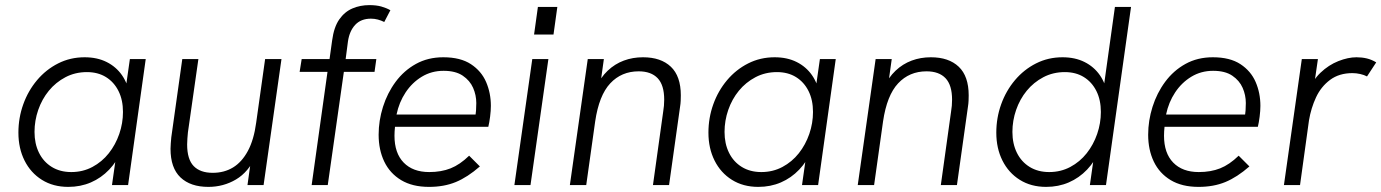

<svg xmlns="http://www.w3.org/2000/svg" viewBox="-20 -724 5403 751"><path d="M247 7Q188 7 144 -20.5Q100 -48 76 -96Q52 -144 52 -205Q52 -263 71 -316Q90 -369 125 -410.5Q160 -452 207.5 -476Q255 -500 311 -500Q360 -500 397 -481.5Q434 -463 457 -430Q480 -397 486 -354L466 -339L488 -493H550L481 0H418L440 -155L458 -139Q438 -93 407 -60.5Q376 -28 335.5 -10.5Q295 7 247 7ZM259 -51Q304 -51 341.5 -71Q379 -91 405.5 -124.5Q432 -158 446.5 -200Q461 -242 461 -286Q461 -333 443.5 -368Q426 -403 394.5 -422.5Q363 -442 320 -442Q274 -442 236 -422Q198 -402 171 -369Q144 -336 129.5 -294Q115 -252 115 -208Q115 -162 132.5 -126.5Q150 -91 182.5 -71Q215 -51 259 -51Z M795 7Q725 7 686 -30Q647 -67 647 -142Q647 -152 648 -163.5Q649 -175 650 -187L693 -493H756L715 -206Q714 -194 713 -182.5Q712 -171 712 -159Q712 -101 737.5 -74.5Q763 -48 812 -48Q857 -48 891.5 -69Q926 -90 949.5 -133.5Q973 -177 982 -244L1017 -493H1081L1011 0H948L964 -115L980 -113Q952 -51 903 -22Q854 7 795 7Z M1199 0 1261 -443H1152L1160 -493H1269L1279 -565Q1286 -618 1307 -648Q1328 -678 1358.5 -691Q1389 -704 1425 -704Q1452 -704 1471.5 -698.5Q1491 -693 1507 -684L1483 -638Q1471 -644 1458 -647.5Q1445 -651 1431 -651Q1392 -651 1369.5 -627Q1347 -603 1341 -562L1332 -493H1452L1445 -443H1325L1262 0Z M1658 7Q1593 7 1549 -19.5Q1505 -46 1483 -92Q1461 -138 1461 -197Q1461 -252 1478 -306Q1495 -360 1527.5 -404Q1560 -448 1607 -474Q1654 -500 1714 -500Q1781 -500 1822 -473Q1863 -446 1881.5 -403Q1900 -360 1900 -310Q1900 -291 1897 -267.5Q1894 -244 1890 -228H1525Q1524 -218 1523.5 -210Q1523 -202 1523 -193Q1523 -125 1559 -88Q1595 -51 1659 -51Q1706 -51 1742.5 -65.5Q1779 -80 1815 -115L1857 -73Q1809 -31 1763 -12Q1717 7 1658 7ZM1838 -263Q1841 -279 1842 -292Q1843 -305 1843 -321Q1843 -352 1830.5 -380.5Q1818 -409 1790 -428Q1762 -447 1715 -447Q1668 -447 1630 -424Q1592 -401 1566.5 -362.5Q1541 -324 1531 -276H1858Z M1992 0 2062 -493H2125L2055 0ZM2069 -589 2084 -697H2160L2145 -589Z M2209 0 2279 -493H2342L2326 -378L2310 -380Q2329 -421 2357 -447.5Q2385 -474 2420 -487Q2455 -500 2495 -500Q2565 -500 2604 -463Q2643 -426 2643 -351Q2643 -341 2642.5 -329.5Q2642 -318 2640 -306L2597 0H2534L2574 -287Q2576 -299 2577 -310.5Q2578 -322 2578 -334Q2578 -391 2552.5 -418Q2527 -445 2478 -445Q2411 -445 2367 -398Q2323 -351 2308 -249L2273 0Z M2946 7Q2887 7 2843 -20.5Q2799 -48 2775 -96Q2751 -144 2751 -205Q2751 -263 2770 -316Q2789 -369 2824 -410.5Q2859 -452 2906.5 -476Q2954 -500 3010 -500Q3059 -500 3096 -481.5Q3133 -463 3156 -430Q3179 -397 3185 -354L3165 -339L3187 -493H3249L3180 0H3117L3139 -155L3157 -139Q3137 -93 3106 -60.5Q3075 -28 3034.5 -10.5Q2994 7 2946 7ZM2958 -51Q3003 -51 3040.5 -71Q3078 -91 3104.5 -124.5Q3131 -158 3145.5 -200Q3160 -242 3160 -286Q3160 -333 3142.5 -368Q3125 -403 3093.5 -422.5Q3062 -442 3019 -442Q2973 -442 2935 -422Q2897 -402 2870 -369Q2843 -336 2828.5 -294Q2814 -252 2814 -208Q2814 -162 2831.5 -126.5Q2849 -91 2881.5 -71Q2914 -51 2958 -51Z M3335 0 3405 -493H3468L3452 -378L3436 -380Q3455 -421 3483 -447.5Q3511 -474 3546 -487Q3581 -500 3621 -500Q3691 -500 3730 -463Q3769 -426 3769 -351Q3769 -341 3768.5 -329.5Q3768 -318 3766 -306L3723 0H3660L3700 -287Q3702 -299 3703 -310.5Q3704 -322 3704 -334Q3704 -391 3678.5 -418Q3653 -445 3604 -445Q3537 -445 3493 -398Q3449 -351 3434 -249L3399 0Z M4072 7Q4013 7 3969 -20.5Q3925 -48 3901 -96Q3877 -144 3877 -205Q3877 -263 3896 -316Q3915 -369 3950 -410.5Q3985 -452 4032.5 -476Q4080 -500 4136 -500Q4185 -500 4222 -481.5Q4259 -463 4282 -430Q4305 -397 4311 -354L4291 -339L4341 -697H4404L4306 0H4243L4265 -155L4283 -139Q4263 -93 4232 -60.5Q4201 -28 4160.5 -10.5Q4120 7 4072 7ZM4084 -51Q4129 -51 4166.5 -71Q4204 -91 4230.5 -124.5Q4257 -158 4271.5 -200Q4286 -242 4286 -286Q4286 -333 4268.5 -368Q4251 -403 4219.5 -422.5Q4188 -442 4145 -442Q4099 -442 4061 -422Q4023 -402 3996 -369Q3969 -336 3954.5 -294Q3940 -252 3940 -208Q3940 -162 3957.5 -126.5Q3975 -91 4007.5 -71Q4040 -51 4084 -51Z M4668 7Q4603 7 4559 -19.5Q4515 -46 4493 -92Q4471 -138 4471 -197Q4471 -252 4488 -306Q4505 -360 4537.5 -404Q4570 -448 4617 -474Q4664 -500 4724 -500Q4791 -500 4832 -473Q4873 -446 4891.5 -403Q4910 -360 4910 -310Q4910 -291 4907 -267.5Q4904 -244 4900 -228H4535Q4534 -218 4533.5 -210Q4533 -202 4533 -193Q4533 -125 4569 -88Q4605 -51 4669 -51Q4716 -51 4752.5 -65.5Q4789 -80 4825 -115L4867 -73Q4819 -31 4773 -12Q4727 7 4668 7ZM4848 -263Q4851 -279 4852 -292Q4853 -305 4853 -321Q4853 -352 4840.5 -380.5Q4828 -409 4800 -428Q4772 -447 4725 -447Q4678 -447 4640 -424Q4602 -401 4576.5 -362.5Q4551 -324 4541 -276H4868Z M5002 0 5072 -493H5135L5116 -362L5098 -364Q5113 -409 5145 -439.5Q5177 -470 5215 -485Q5253 -500 5286 -500Q5307 -500 5326 -495.5Q5345 -491 5363 -480L5327 -425Q5316 -431 5300.5 -434.5Q5285 -438 5270 -438Q5218 -438 5182.5 -411.5Q5147 -385 5127.5 -343Q5108 -301 5100 -253L5065 0Z"/></svg>

Font: Hanken Grotesk Light
Style: Italic
Weight: 300
Italic angle: -8°
Designer: Alfredo Marco Pradil
Foundry: Hanken Design Co.
Version: Version 3.013